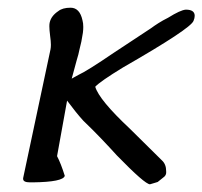

<svg xmlns="http://www.w3.org/2000/svg" viewBox="-20 -466 525 498"><path d="M166 -262Q169 -264 173 -266Q177 -268 184 -272Q206 -282 275 -329L372 -393Q380 -399 391 -406Q402 -413 416 -420Q448 -440 462 -441Q485 -441 485 -425Q485 -419 482 -412Q475 -392 299 -291Q240 -255 227 -241Q237 -207 317 -132L400 -50Q411 -40 411 -22Q411 -20 411 -17Q410 -10 404 -6L389 6Q387 7 382.5 8Q378 9 369 12Q356 12 283 -63Q264 -84 242.5 -106.5Q221 -129 196 -153Q186 -164 176 -176.5Q166 -189 154 -205L128 -61Q138 -42 148 -10Q144 6 65 7Q61 7 58 7Q40 7 40 -2Q40 -3 40 -4L111 -338Q112 -343 112 -350Q112 -359 110 -373Q108 -389 108 -398Q108 -404 109 -408Q113 -425 131 -437Q142 -446 163 -446Q187 -446 194 -413Q196 -406 196 -396Q196 -389 195 -381L191 -358Q189 -349 186 -337Q184 -326 179 -310Z"/></svg>

Font: New Athena Unicode
Style: Italic
Weight: 400
Designer: J. Rusten 1997; rev. by R. Hancock 2001, 2002, rev. by D. Mastronarde 2002-2019
Foundry: Society for Classical Studies (formerly American Philological Association)
Version: Version 5.008